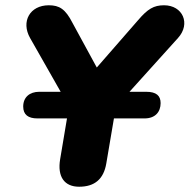

<svg xmlns="http://www.w3.org/2000/svg" viewBox="-20 -699 719 728"><path d="M280 9C339 9 373 -20 383 -79L412 -250H528C569 -250 589 -275 589 -308C589 -336 573 -351 534 -351H471L655 -555C704 -609 673 -679 602 -679C563 -679 540 -665 504 -623L347 -443L255 -612C228 -665 205 -679 165 -679C93 -679 59 -617 94 -555L210 -351H129C92 -351 68 -330 68 -295C68 -264 87 -250 122 -250H234L208 -95C197 -29 224 9 280 9Z"/></svg>

Font: SN Pro Heavy
Style: Italic
Weight: 800
Italic angle: -9°
Designer: Tobias Whetton
Foundry: Supernotes
Version: Version 1.001;Glyphs 3.2 (3249)